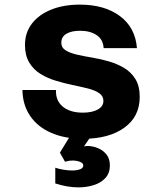

<svg xmlns="http://www.w3.org/2000/svg" viewBox="-20 -588 690 830"><path d="M339 12Q261 12 202 -13.5Q143 -39 110.5 -86.5Q78 -134 77 -199H222Q220 -153 251.5 -127Q283 -101 338 -101Q378 -101 402.5 -114.5Q427 -128 427 -152Q427 -173 408.5 -185.5Q390 -198 360 -205.5Q330 -213 294 -220.5Q258 -228 221.5 -239Q185 -250 155 -268.5Q125 -287 106.5 -317.5Q88 -348 88 -394Q88 -447 118 -486Q148 -525 201.5 -546.5Q255 -568 325 -568Q432 -568 498.5 -518.5Q565 -469 572 -380H428Q426 -417 398 -436Q370 -455 326 -455Q289 -455 267 -442Q245 -429 245 -403Q245 -382 263.5 -370.5Q282 -359 312 -352Q342 -345 378.5 -339Q415 -333 451 -322.5Q487 -312 517 -294Q547 -276 565.5 -246Q584 -216 584 -169Q584 -84 517.5 -36Q451 12 339 12ZM318 222Q295 222 269 217.5Q243 213 219 205V137Q233 142 253.5 145.5Q274 149 292 149Q311 149 325.5 144Q340 139 340 127Q340 117 325.5 111.5Q311 106 294 106Q285 106 276.5 107.5Q268 109 261 111L239 72L300 -28L377 -5L343 45Q347 44 350.5 43.5Q354 43 357 43Q380 43 402.5 52Q425 61 440 79.5Q455 98 455 127Q455 160 436 181Q417 202 386 212Q355 222 318 222Z"/></svg>

Font: Azeret Mono Thin
Style: Regular
Weight: 100
Designer: Martin Vácha
Foundry: Displaay
Version: Version 1.002